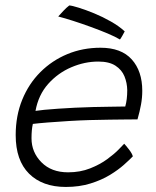

<svg xmlns="http://www.w3.org/2000/svg" viewBox="-20 -714 588 722"><path d="M479.5 -126Q468 -114 446.5 -94.8Q425 -75.5 393.5 -56.2Q362 -37 320.2 -24Q278.5 -11 227.5 -11Q139.5 -11 89.2 -61Q39 -111 39 -206Q39 -278.5 63.5 -338.8Q88 -399 131.8 -442.8Q175.5 -486.5 233.2 -510.5Q291 -534.5 358 -534.5Q436 -534.5 475.5 -490.5Q515 -446.5 515 -372.5Q515 -346.5 510.2 -320.5Q505.5 -294.5 497 -265Q491.5 -265 461.5 -264.8Q431.5 -264.5 391.8 -264Q352 -263.5 317.5 -262.5Q282.5 -261.5 240.2 -259Q198 -256.5 160.5 -253.5Q123 -250.5 103.5 -248Q98.5 -226.5 98.5 -194Q98.5 -141.5 135.8 -103.8Q173 -66 236 -66Q281.5 -66 318.8 -80.8Q356 -95.5 383.2 -115.5Q410.5 -135.5 426.8 -152.5Q443 -169.5 447 -173.5Q452.5 -168 464.8 -152.2Q477 -136.5 479.5 -126ZM113.5 -297Q137.5 -301 198 -305.2Q258.5 -309.5 330.5 -311.5Q358.5 -312 385 -312.5Q411.5 -313 429.8 -313.2Q448 -313.5 451 -313.5Q458.5 -339.5 458.5 -375Q458 -402.5 448 -427Q438 -451.5 414.2 -467Q390.5 -482.5 349.5 -482.5Q298.5 -482.5 248.5 -461.2Q198.5 -440 161.5 -398.8Q124.5 -357.5 113.5 -297ZM240.5 -693.5Q250.5 -693 276.2 -685Q302 -677 334.2 -663.8Q366.5 -650.5 397.2 -633Q428 -615.5 449 -596Q446.5 -591 440 -579.5Q433.5 -568 431 -565.5Q414.5 -575.5 385.5 -587.8Q356.5 -600 322.2 -612.5Q288 -625 255.2 -635.5Q222.5 -646 199 -652Q206 -660 218.2 -673Q230.5 -686 240.5 -693.5Z"/></svg>

Font: Grandstander ExtraLight
Style: Italic
Weight: 200
Italic angle: -15°
Designer: Tyler Finck
Foundry: Etcetera Type Co
Version: Version 1.200; ttfautohint (v1.8.3)